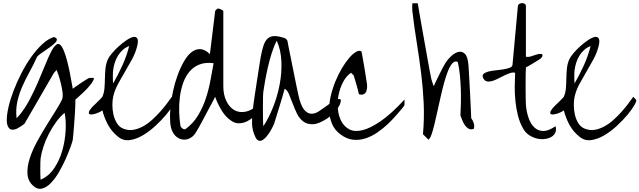

<svg xmlns="http://www.w3.org/2000/svg" viewBox="-20 -885 4053 1217"><path d="M185.5 288.1Q155.3 257.8 153.8 213.4Q152.3 168.9 168.9 117.7Q185.5 66.4 214.8 12.7Q244.1 -41 275.4 -91.3Q306.6 -141.6 333.5 -184.1Q360.4 -226.6 373 -253.9Q379.9 -269.5 376.5 -298.3Q373 -327.1 365.7 -356.9Q358.4 -386.7 350.1 -411.1Q341.8 -435.5 338.9 -441.4L322.3 -423.8L135.7 -101.6Q133.8 -99.6 127.4 -94.7Q121.1 -89.8 113.3 -85Q105.5 -80.1 97.2 -75.2Q88.9 -70.3 85 -68.4Q53.7 -55.7 38.6 -71.3Q23.4 -86.9 22.9 -121.6Q22.5 -156.2 33.7 -205.6Q44.9 -254.9 65.9 -309.6Q86.9 -364.3 115.2 -419.9Q143.6 -475.6 177.2 -522.9Q210.9 -570.3 247.6 -604.5Q284.2 -638.7 321.3 -650.4Q339.8 -644.5 340.3 -635.3Q340.8 -626 330.6 -614.7Q320.3 -603.5 303.2 -590.8Q286.1 -578.1 268.1 -565.9Q250 -553.7 234.9 -543Q219.7 -532.2 214.8 -524.4Q191.4 -472.7 166 -426.8Q140.6 -380.9 120.6 -335Q100.6 -289.1 89.8 -240.7Q79.1 -192.4 85 -135.7L101.6 -153.3Q137.7 -196.3 167 -252Q196.3 -307.6 220.7 -363.8Q245.1 -419.9 265.6 -471.2Q286.1 -522.5 303.7 -556.6Q321.3 -590.8 337.9 -602.5Q354.5 -614.3 370.6 -590.8Q386.7 -567.4 404.3 -502.9Q421.9 -438.5 441.4 -322.3Q446.3 -326.2 460.4 -336.4Q474.6 -346.7 490.7 -357.4Q506.8 -368.2 521.5 -377.4Q536.1 -386.7 542 -389.6Q546.9 -391.6 559.6 -391.6Q572.3 -391.6 576.2 -389.6Q572.3 -372.1 554.2 -349.1Q536.1 -326.2 515.1 -305.7Q494.1 -285.2 476.6 -270Q459 -254.9 458 -253.9Q458 -244.1 457.5 -224.6Q457 -205.1 455.6 -179.7Q454.1 -154.3 452.1 -127Q450.2 -99.6 448.2 -74.2Q446.3 -48.8 444.3 -29.3L441.4 0Q439.5 12.7 427.2 46.4Q415 80.1 396.5 122.1Q377.9 164.1 353.5 206.1Q329.1 248 301.8 275.9Q274.4 303.7 244.6 310.5Q214.8 317.4 185.5 288.1ZM237.3 119.1Q236.3 127 235.8 146Q235.4 165 235.4 186.5Q235.4 208 235.8 227.5Q236.3 247.1 237.3 253.9Q289.1 232.4 323.2 181.6Q357.4 130.9 375 68.8Q392.6 6.8 396 -57.6Q399.4 -122.1 389.6 -169.9Q361.3 -146.5 335.9 -111.8Q310.5 -77.1 290 -37.6Q269.5 2 255.9 43Q242.2 84 237.3 119.1Z M730.5 -16.6Q689.5 -48.8 665.5 -92.3Q641.6 -135.7 628.9 -185.5Q623 -180.7 611.3 -174.8Q599.6 -168.9 587.4 -165Q575.2 -161.1 563.5 -159.7Q551.8 -158.2 546.4 -162.1Q541 -166 543.5 -175.3Q545.9 -184.6 561.5 -203.1Q563.5 -206.1 573.7 -215.8Q584 -225.6 595.7 -236.8Q607.4 -248 617.2 -258.3Q627 -268.6 628.9 -271.5Q639.6 -295.9 642.1 -325.2Q644.5 -354.5 645 -386.2Q645.5 -418 648.4 -449.2Q651.4 -480.5 663.1 -507.8Q669.9 -523.4 689 -546.4Q708 -569.3 731.9 -590.8Q755.9 -612.3 780.8 -629.4Q805.7 -646.5 823.7 -650.4Q841.8 -654.3 850.1 -641.6Q858.4 -628.9 849.6 -592.8Q838.9 -549.8 816.9 -509.3Q794.9 -468.8 771.5 -429.2Q748 -389.6 727.1 -350.6Q706.1 -311.5 697.3 -271.5Q692.4 -250 692.4 -219.2Q692.4 -188.5 699.2 -158.2Q706.1 -127.9 721.7 -103Q737.3 -78.1 764.6 -68.4Q795.9 -56.6 827.1 -62.5Q858.4 -68.4 888.2 -85Q918 -101.6 945.3 -126.5Q972.7 -151.4 996.1 -177.7Q1019.5 -204.1 1038.1 -229Q1056.6 -253.9 1069.3 -271.5L1085.9 -253.9Q1092.8 -248 1077.6 -220.7Q1062.5 -193.4 1033.7 -158.7Q1004.9 -124 965.8 -87.9Q926.8 -51.8 885.3 -27.3Q843.8 -2.9 803.2 2.9Q762.7 8.8 730.5 -16.6ZM697.3 -441.4Q696.3 -436.5 695.8 -424.3Q695.3 -412.1 695.3 -398.4Q695.3 -384.8 695.8 -373Q696.3 -361.3 697.3 -356.4Q728.5 -410.2 755.9 -470.7Q783.2 -531.2 798.8 -592.8Q776.4 -585 758.3 -568.8Q740.2 -552.7 727.5 -531.7Q714.8 -510.7 707.5 -487.3Q700.2 -463.9 697.3 -441.4Z M1073.2 -50.8Q1061.5 -73.2 1058.6 -112.8Q1055.7 -152.3 1060.1 -201.2Q1064.5 -250 1075.7 -302.7Q1086.9 -355.5 1104 -403.3Q1121.1 -451.2 1143.1 -490.7Q1165 -530.3 1191.4 -552.2Q1217.8 -574.2 1248 -573.7Q1278.3 -573.2 1310.5 -542L1343.8 -814.5Q1344.7 -818.4 1351.6 -824.7Q1358.4 -831.1 1361.3 -831.1Q1365.2 -831.1 1371.1 -829.1Q1377 -827.1 1382.3 -824.7Q1387.7 -822.3 1391.6 -819.3Q1395.5 -816.4 1395.5 -814.5V-338.9Q1395.5 -285.2 1414.1 -246.1Q1432.6 -207 1462.9 -188.5Q1493.2 -169.9 1532.7 -176.3Q1572.3 -182.6 1615.2 -219.7Q1628.9 -219.7 1627.9 -207.5Q1627 -195.3 1616.7 -178.7Q1606.4 -162.1 1587.4 -144.5Q1568.4 -127 1545.4 -115.7Q1522.5 -104.5 1496.6 -103.5Q1470.7 -102.5 1446.3 -119.1Q1426.8 -131.8 1411.1 -149.4Q1395.5 -167 1383.3 -187.5Q1371.1 -208 1360.8 -229.5Q1350.6 -251 1343.8 -271.5Q1339.8 -262.7 1330.6 -245.6Q1321.3 -228.5 1309.6 -206.5Q1297.9 -184.6 1285.2 -160.6Q1272.5 -136.7 1260.7 -114.7Q1249 -92.8 1239.3 -75.7Q1229.5 -58.6 1224.6 -50.8Q1210.9 -25.4 1190.4 -12.7Q1169.9 0 1147.9 0Q1126 0 1106 -12.7Q1085.9 -25.4 1073.2 -50.8ZM1124 -85Q1125 -82 1128.9 -77.6Q1132.8 -73.2 1137.7 -69.8Q1142.6 -66.4 1147.9 -65.4Q1153.3 -64.5 1158.2 -68.4Q1206.1 -104.5 1235.8 -154.3Q1265.6 -204.1 1284.2 -259.8Q1302.7 -315.4 1313.5 -373.5Q1324.2 -431.6 1334 -484.4Q1281.2 -491.2 1243.7 -476.1Q1206.1 -460.9 1180.7 -430.7Q1155.3 -400.4 1140.6 -358.4Q1126 -316.4 1120.1 -270Q1114.3 -223.6 1115.7 -175.3Q1117.2 -127 1124 -85Z M1598.6 -16.6Q1579.1 -57.6 1577.6 -99.6Q1576.2 -141.6 1582 -185.5Q1583 -199.2 1586.9 -226.6Q1590.8 -253.9 1595.7 -287.1Q1600.6 -320.3 1606.4 -357.4Q1612.3 -394.5 1617.2 -427.7Q1622.1 -460.9 1626.5 -486.8Q1630.9 -512.7 1632.8 -525.4Q1640.6 -566.4 1649.9 -595.2Q1659.2 -624 1675.3 -639.6Q1691.4 -655.3 1717.3 -656.2Q1743.2 -657.2 1784.2 -643.6Q1789.1 -642.6 1794.9 -636.2Q1800.8 -629.9 1801.8 -627Q1803.7 -614.3 1809.1 -587.9Q1814.5 -561.5 1821.3 -527.8Q1828.1 -494.1 1835.4 -457.5Q1842.8 -420.9 1849.6 -387.2Q1856.4 -353.5 1861.8 -327.1Q1867.2 -300.8 1870.1 -288.1Q1884.8 -218.8 1906.2 -191.9Q1927.7 -165 1952.1 -164.1Q1976.6 -163.1 2002.4 -180.2Q2028.3 -197.3 2053.7 -216.3Q2079.1 -235.4 2101.6 -249Q2124 -262.7 2140.6 -253.9Q2140.6 -235.4 2131.8 -217.8Q2123 -200.2 2110.8 -185.1Q2098.6 -169.9 2084 -157.2Q2069.3 -144.5 2056.6 -135.7Q2002 -99.6 1965.3 -97.7Q1928.7 -95.7 1903.3 -114.3Q1877.9 -132.8 1862.3 -165Q1846.7 -197.3 1834.5 -230.5Q1822.3 -263.7 1811 -289.6Q1799.8 -315.4 1784.2 -322.3Q1781.2 -309.6 1772 -278.3Q1762.7 -247.1 1752 -211.9Q1741.2 -176.8 1731.4 -145.5Q1721.7 -114.3 1717.8 -101.6Q1715.8 -96.7 1709.5 -83Q1703.1 -69.3 1693.4 -53.2Q1683.6 -37.1 1671.4 -22Q1659.2 -6.8 1646.5 1.5Q1633.8 9.8 1621.1 6.8Q1608.4 3.9 1598.6 -16.6ZM1649.4 -304.7Q1647.5 -293 1647 -261.7Q1646.5 -230.5 1646.5 -195.3Q1646.5 -160.2 1647 -128.9Q1647.5 -97.7 1649.4 -85Q1683.6 -136.7 1710.9 -205.6Q1738.3 -274.4 1752.4 -348.1Q1766.6 -421.9 1763.7 -494.6Q1760.7 -567.4 1734.4 -627Q1717.8 -596.7 1703.1 -550.8Q1688.5 -504.9 1677.7 -457.5Q1667 -410.2 1659.7 -368.7Q1652.3 -327.1 1649.4 -304.7Z M2136.7 -34.2Q2100.6 -61.5 2084.5 -100.1Q2068.4 -138.7 2066.9 -184.1Q2065.4 -229.5 2076.7 -277.3Q2087.9 -325.2 2106.4 -370.1Q2125 -415 2147.9 -453.6Q2170.9 -492.2 2194.3 -519Q2217.8 -545.9 2238.3 -557.1Q2258.8 -568.4 2271.5 -558.6Q2273.4 -547.9 2278.8 -519Q2284.2 -490.2 2289.6 -457.5Q2294.9 -424.8 2299.3 -396Q2303.7 -367.2 2305.7 -356.4Q2307.6 -343.8 2306.6 -329.6Q2305.7 -315.4 2300.8 -304.2Q2295.9 -293 2284.7 -287.6Q2273.4 -282.2 2254.9 -288.1Q2253.9 -294.9 2249.5 -311.5Q2245.1 -328.1 2239.7 -347.2Q2234.4 -366.2 2229 -383.3Q2223.6 -400.4 2221.7 -407.2L2205.1 -423.8Q2174.8 -403.3 2154.8 -365.2Q2134.8 -327.1 2126 -282.7Q2117.2 -238.3 2121.6 -193.8Q2126 -149.4 2144 -115.7Q2162.1 -82 2194.8 -64.9Q2227.5 -47.9 2276.9 -59.6Q2326.2 -71.3 2392.6 -116.7Q2459 -162.1 2543.9 -253.9V-219.7Q2543.9 -216.8 2532.2 -202.1Q2520.5 -187.5 2503.9 -168.5Q2487.3 -149.4 2470.2 -130.9Q2453.1 -112.3 2441.4 -101.6Q2409.2 -71.3 2372.6 -45.9Q2335.9 -20.5 2296.9 -7.8Q2257.8 4.9 2217.3 0.5Q2176.8 -3.9 2136.7 -34.2Z M2661.1 -34.2Q2669.9 -137.7 2665.5 -232.4Q2661.1 -327.1 2649.4 -420.9Q2637.7 -514.6 2622.1 -611.3Q2606.4 -708 2593.8 -814.5Q2593.8 -817.4 2593.3 -824.2Q2592.8 -831.1 2592.8 -839.4Q2592.8 -847.7 2593.3 -854.5Q2593.8 -861.3 2593.8 -864.3H2627.9Q2630.9 -846.7 2637.2 -809.6Q2643.6 -772.5 2651.9 -725.6Q2660.2 -678.7 2669.4 -627Q2678.7 -575.2 2687 -528.3Q2695.3 -481.4 2702.1 -444.3Q2709 -407.2 2712.9 -389.6Q2712.9 -386.7 2715.3 -379.4Q2717.8 -372.1 2720.2 -364.3Q2722.7 -356.4 2725.1 -349.1Q2727.5 -341.8 2729.5 -338.9Q2732.4 -346.7 2741.7 -365.7Q2751 -384.8 2761.7 -406.7Q2772.5 -428.7 2782.2 -447.8Q2792 -466.8 2796.9 -474.6Q2812.5 -502.9 2836.9 -526.4Q2861.3 -549.8 2884.8 -555.7Q2908.2 -561.5 2926.3 -544.4Q2944.3 -527.3 2949.2 -474.6Q2950.2 -461.9 2951.7 -435.5Q2953.1 -409.2 2955.1 -375.5Q2957 -341.8 2959 -304.7Q2960.9 -267.6 2962.4 -234.4Q2963.9 -201.2 2965.3 -174.8Q2966.8 -148.4 2966.8 -135.7Q2977.5 -122.1 2982.9 -104Q2988.3 -85.9 2983.4 -68.4Q2963.9 -61.5 2950.2 -69.3Q2936.5 -77.1 2926.8 -91.3Q2917 -105.5 2910.2 -123Q2903.3 -140.6 2898.4 -153.3Q2900.4 -190.4 2901.4 -233.4Q2902.3 -276.4 2900.9 -320.8Q2899.4 -365.2 2895 -409.2Q2890.6 -453.1 2881.8 -492.2Q2864.3 -501 2849.1 -485.4Q2834 -469.7 2820.8 -438Q2807.6 -406.2 2795.9 -363.3Q2784.2 -320.3 2773.4 -272.9Q2762.7 -225.6 2752.4 -178.7Q2742.2 -131.8 2732.9 -93.8Q2723.6 -55.7 2714.4 -30.3Q2705.1 -4.9 2695.3 0Z M3296.9 -68.4Q3275.4 -104.5 3263.7 -149.9Q3252 -195.3 3247.1 -243.2Q3242.2 -291 3242.7 -337.9Q3243.2 -384.8 3245.1 -423.8Q3231.4 -427.7 3213.9 -421.9Q3196.3 -416 3176.8 -406.7Q3157.2 -397.5 3136.7 -386.7Q3116.2 -376 3098.6 -371.1Q3081.1 -366.2 3066.4 -369.1Q3051.8 -372.1 3043 -389.6Q3034.2 -406.2 3044.4 -416Q3054.7 -425.8 3074.7 -431.2Q3094.7 -436.5 3121.1 -439Q3147.5 -441.4 3170.9 -445.3Q3194.3 -449.2 3210.9 -455.6Q3227.5 -461.9 3228.5 -474.6L3262.7 -846.7Q3263.7 -855.5 3272 -860.4Q3280.3 -865.2 3289.6 -865.2Q3298.8 -865.2 3306.2 -860.8Q3313.5 -856.4 3313.5 -846.7V-525.4Q3327.1 -522.5 3339.8 -525.9Q3352.5 -529.3 3365.2 -534.2Q3377.9 -539.1 3390.1 -542Q3402.3 -544.9 3416 -542Q3421.9 -531.2 3414.1 -522Q3406.2 -512.7 3398.4 -507.8L3380.9 -497.1Q3369.1 -490.2 3356 -481.9Q3342.8 -473.6 3330.6 -466.8Q3318.4 -460 3313.5 -458Q3312.5 -444.3 3312 -410.6Q3311.5 -377 3311.5 -338.9Q3311.5 -300.8 3312 -267.1Q3312.5 -233.4 3313.5 -219.7Q3317.4 -173.8 3331.1 -135.7Q3344.7 -97.7 3368.2 -76.2Q3391.6 -54.7 3424.3 -54.7Q3457 -54.7 3501 -85Q3507.8 -62.5 3500 -44.9Q3492.2 -27.3 3474.6 -17.1Q3457 -6.8 3432.6 -3.9Q3408.2 -1 3383.3 -6.8Q3358.4 -12.7 3335 -27.8Q3311.5 -43 3296.9 -68.4Z M3655.3 -16.6Q3614.3 -48.8 3590.3 -92.3Q3566.4 -135.7 3553.7 -185.5Q3547.9 -180.7 3536.1 -174.8Q3524.4 -168.9 3512.2 -165Q3500 -161.1 3488.3 -159.7Q3476.6 -158.2 3471.2 -162.1Q3465.8 -166 3468.3 -175.3Q3470.7 -184.6 3486.3 -203.1Q3488.3 -206.1 3498.5 -215.8Q3508.8 -225.6 3520.5 -236.8Q3532.2 -248 3542 -258.3Q3551.8 -268.6 3553.7 -271.5Q3564.5 -295.9 3566.9 -325.2Q3569.3 -354.5 3569.8 -386.2Q3570.3 -418 3573.2 -449.2Q3576.2 -480.5 3587.9 -507.8Q3594.7 -523.4 3613.8 -546.4Q3632.8 -569.3 3656.7 -590.8Q3680.7 -612.3 3705.6 -629.4Q3730.5 -646.5 3748.5 -650.4Q3766.6 -654.3 3774.9 -641.6Q3783.2 -628.9 3774.4 -592.8Q3763.7 -549.8 3741.7 -509.3Q3719.7 -468.8 3696.3 -429.2Q3672.9 -389.6 3651.9 -350.6Q3630.9 -311.5 3622.1 -271.5Q3617.2 -250 3617.2 -219.2Q3617.2 -188.5 3624 -158.2Q3630.9 -127.9 3646.5 -103Q3662.1 -78.1 3689.5 -68.4Q3720.7 -56.6 3752 -62.5Q3783.2 -68.4 3813 -85Q3842.8 -101.6 3870.1 -126.5Q3897.5 -151.4 3920.9 -177.7Q3944.3 -204.1 3962.9 -229Q3981.4 -253.9 3994.1 -271.5L4010.7 -253.9Q4017.6 -248 4002.4 -220.7Q3987.3 -193.4 3958.5 -158.7Q3929.7 -124 3890.6 -87.9Q3851.6 -51.8 3810.1 -27.3Q3768.6 -2.9 3728 2.9Q3687.5 8.8 3655.3 -16.6ZM3622.1 -441.4Q3621.1 -436.5 3620.6 -424.3Q3620.1 -412.1 3620.1 -398.4Q3620.1 -384.8 3620.6 -373Q3621.1 -361.3 3622.1 -356.4Q3653.3 -410.2 3680.7 -470.7Q3708 -531.2 3723.6 -592.8Q3701.2 -585 3683.1 -568.8Q3665 -552.7 3652.3 -531.7Q3639.6 -510.7 3632.3 -487.3Q3625 -463.9 3622.1 -441.4Z"/></svg>

Font: Over the Rainbow
Style: Regular
Weight: 400
Designer: Kimberly Geswein
Foundry: Kimberly Geswein
Version: Version 1.002 2010